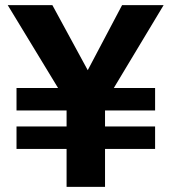

<svg xmlns="http://www.w3.org/2000/svg" viewBox="-20 -724 664 744"><path d="M453 -704H614L421 -383H581V-296H387V-234H581V-147H387V0H238V-147H44V-234H238V-296H44V-383H205L10 -704H183L320 -452Z"/></svg>

Font: CBA Beacon Sans Extra Bold
Style: Regular
Weight: 800
Designer: Wei Huang
Foundry: Wei Huang
Version: Version 1.002